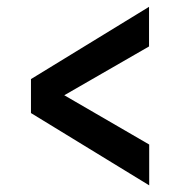

<svg xmlns="http://www.w3.org/2000/svg" viewBox="-20 -625 528 563"><path d="M417.5 -81.5 70.8 -293.5V-393.1L417 -605V-488.8L168.5 -345.7L417.5 -201.2Z"/></svg>

Font: Comme SemiBold
Style: Regular
Weight: 600
Version: Version 1.000;gftools[0.9.27]